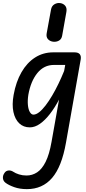

<svg xmlns="http://www.w3.org/2000/svg" viewBox="-51 -856 586 1304"><path d="M131.5 428.5Q83.5 428.5 45.5 415Q7.5 401.5 -14 385Q-29 373.5 -31 354.8Q-33 336 -20.5 318.5Q-11 304 6 302Q23 300 39 310.5Q54.5 321 78.2 328.5Q102 336 129 336Q168 336 201 314.5Q234 293 259 243Q284 193 299 107.5L350 -179.5Q321 -124.5 288 -82Q255 -39.5 220.5 -15.2Q186 9 151.5 9Q108.5 9 79.8 -18.2Q51 -45.5 40.2 -95.2Q29.5 -145 41.5 -211.5Q57.5 -300.5 94.8 -365.2Q132 -430 187 -465.2Q242 -500.5 311 -500.5H454.5Q480.5 -500.5 490.8 -487.8Q501 -475 497 -451.5L397 113.5Q368.5 276 303 352.2Q237.5 428.5 131.5 428.5ZM176 -77.5Q194 -77.5 215 -94Q236 -110.5 258.5 -139.8Q281 -169 303.2 -206.8Q325.5 -244.5 346.2 -287.5Q367 -330.5 384.5 -374L392 -415H315.5Q247.5 -415 202.8 -360Q158 -305 141.5 -212.5Q135.5 -173.5 138.5 -143Q141.5 -112.5 151.8 -95Q162 -77.5 176 -77.5ZM311 -572.5Q289 -575 275.2 -589.5Q261.5 -604 266 -629.5L295.5 -791Q300 -816 318.8 -827Q337.5 -838 358 -835Q379 -832 391.8 -817Q404.5 -802 400 -775.5L371.5 -615.5Q367.5 -590.5 350 -580.5Q332.5 -570.5 311 -572.5Z"/></svg>

Font: Edu AU VIC WA NT Pre Medium
Style: Regular
Weight: 500
Designer: Tina and Corey Anderson, Eben Sorkin, Mirko Velimirovic
Foundry: Google for Education
Version: Version 1.001